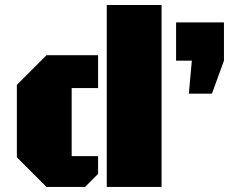

<svg xmlns="http://www.w3.org/2000/svg" viewBox="-20 -736 930 756"><path d="M616.2 -716.3V0H400.4V-716.3ZM262.2 -121.1H366.2V-51.3L314.9 0H163.1L46.4 -116.7V-401.9L163.1 -518.6H366.2V-389.2H262.2ZM673.3 -647.9H861.8V-497.1L814.5 -367.2H723.6L735.4 -497.1H673.3Z"/></svg>

Font: Black Ops One
Style: Regular
Weight: 400
Designer: James Grieshaber
Foundry: James Grieshaber
Version: Version 1.002